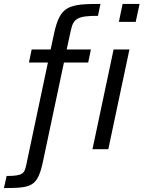

<svg xmlns="http://www.w3.org/2000/svg" viewBox="-85 -763 734 982"><path d="M-51 137 -65 199C76 198 107 194 135 62L242 -443H366L380 -510H256L277 -606C290 -670 314 -682 416 -682L429 -743C265 -743 223 -733 192 -594L174 -510H77L63 -443H160L49 82C40 124 32 137 -51 137ZM542 -743 523 -651H609L629 -743ZM496 -510 388 0H469L577 -510Z"/></svg>

Font: Saira UNSAM
Style: Italic
Weight: 400
Italic angle: -12°
Designer: Hector Gatti with collaboration of the Omnibus-Type team
Foundry: Omnibus-Type
Version: Version 0.072;PS 000.072;hotconv 1.0.88;makeotf.lib2.5.64775